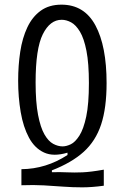

<svg xmlns="http://www.w3.org/2000/svg" viewBox="-20 -692 535 825"><path d="M426 106Q375 113 333.5 113Q292 113 252 110Q212 107 168.5 104.5Q125 102 72 104V35Q178 34 270 -26V-36Q210 -18 169.5 -36.5Q129 -55 104.5 -100.5Q80 -146 69 -210Q58 -274 58 -345Q58 -411 67 -470Q76 -529 97.5 -574.5Q119 -620 155 -646Q191 -672 244 -672Q342 -672 390 -583Q438 -494 438 -335Q438 -228 414.5 -157Q391 -86 339.5 -39.5Q288 7 203 40V48Q239 47 268.5 48.5Q298 50 334 48.5Q370 47 426 37ZM249 -63Q265 -63 284 -72Q303 -81 321 -109Q339 -137 350.5 -191Q362 -245 362 -335Q362 -420 351.5 -473.5Q341 -527 323.5 -556Q306 -585 285.5 -596Q265 -607 245 -607Q195 -607 164 -545Q133 -483 133 -338Q133 -253 143.5 -198.5Q154 -144 171 -114.5Q188 -85 208.5 -74Q229 -63 249 -63Z"/></svg>

Font: Bricolage Grotesque 10pt Condensed Light
Style: Regular
Weight: 300
Width: 3
Designer: Mathieu Triay
Foundry: Atelier Triay
Version: Version 1.000; ttfautohint (v1.8.4.7-5d5b);gftools[0.9.32]